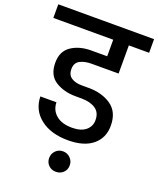

<svg xmlns="http://www.w3.org/2000/svg" viewBox="-195 -843 962 1166"><g transform="rotate(20 285.5 -259.5)"><path d="M185 -398Q185 -360 211 -343Q237 -326 278 -326H323Q410 -326 469 -285Q528 -244 528 -155Q528 -77 472 -30.5Q416 16 313 16Q202 16 134.5 -36.5Q67 -89 65 -177H169Q170 -126 207 -95Q244 -64 310 -64Q367 -64 398 -89.5Q429 -115 429 -156Q429 -206 394 -228.5Q359 -251 304 -251H265Q190 -251 135 -285.5Q80 -320 80 -401Q80 -475 132 -510Q184 -545 261 -545H363V-652H-24V-740H595V-652H464V-470H290Q245 -470 215 -454Q185 -438 185 -398ZM309 221Q281 221 262 202.5Q243 184 243 156Q243 128 262 108.5Q281 89 309 89Q337 89 356.5 108.5Q376 128 376 156Q376 184 357 202.5Q338 221 309 221Z"/></g></svg>

Font: Poppins Medium A&M
Style: Regular
Weight: 500
Designer: Ninad Kale (Devanagari), Jonny Pinhorn (Latin)
Foundry: Indian Type Foundry
Version: 4.004